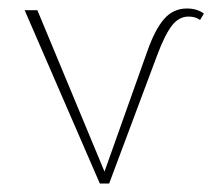

<svg xmlns="http://www.w3.org/2000/svg" viewBox="-20 -432 500 452"><path d="M420 -412Q444 -412 460 -400L451 -385Q440 -393 424 -393Q401 -393 384.5 -371.5Q368 -350 350 -302L237 0H215L38 -408H68L226 -28L327 -312Q345 -363 366.5 -387.5Q388 -412 420 -412Z"/></svg>

Font: EauTestInfant Extralight
Style: Regular
Weight: 250
Designer: Christian Thalmann (Catharsis Fonts)
Version: Version 0.001;PS 000.001;hotconv 1.0.88;makeotf.lib2.5.64775